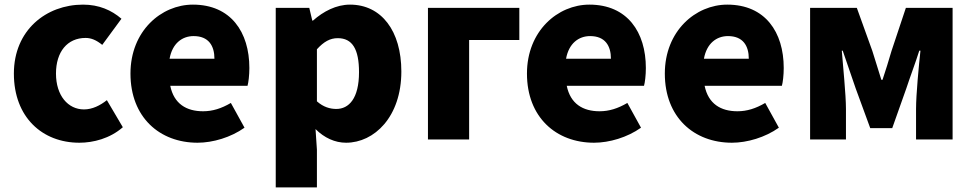

<svg xmlns="http://www.w3.org/2000/svg" viewBox="-20 -603 4209 830"><path d="M323 14C383 14 455 -4 511 -53L442 -170C413 -147 379 -130 343 -130C274 -130 222 -190 222 -285C222 -379 271 -439 350 -439C374 -439 396 -430 422 -409L505 -522C462 -559 408 -583 339 -583C180 -583 40 -473 40 -285C40 -96 163 14 323 14Z M834 14C900 14 978 -9 1037 -51L978 -158C937 -134 899 -122 858 -122C786 -122 732 -154 716 -232H1050C1054 -246 1058 -277 1058 -309C1058 -464 978 -583 814 -583C677 -583 544 -469 544 -285C544 -96 670 14 834 14ZM713 -349C725 -416 768 -447 817 -447C882 -447 907 -405 907 -349Z M1172 207H1350V44L1344 -45C1382 -7 1428 14 1476 14C1598 14 1715 -98 1715 -294C1715 -469 1629 -583 1493 -583C1434 -583 1378 -554 1333 -514H1330L1317 -569H1172ZM1434 -132C1407 -132 1378 -140 1350 -165V-390C1380 -423 1407 -438 1440 -438C1503 -438 1532 -391 1532 -291C1532 -177 1488 -132 1434 -132Z M1830 0H2008V-430H2225V-569H1830Z M2548 14C2614 14 2692 -9 2751 -51L2692 -158C2651 -134 2613 -122 2572 -122C2500 -122 2446 -154 2430 -232H2764C2768 -246 2772 -277 2772 -309C2772 -464 2692 -583 2528 -583C2391 -583 2258 -469 2258 -285C2258 -96 2384 14 2548 14ZM2427 -349C2439 -416 2482 -447 2531 -447C2596 -447 2621 -405 2621 -349Z M3144 14C3210 14 3288 -9 3347 -51L3288 -158C3247 -134 3209 -122 3168 -122C3096 -122 3042 -154 3026 -232H3360C3364 -246 3368 -277 3368 -309C3368 -464 3288 -583 3124 -583C2987 -583 2854 -469 2854 -285C2854 -96 2980 14 3144 14ZM3023 -349C3035 -416 3078 -447 3127 -447C3192 -447 3217 -405 3217 -349Z M3482 0H3637V-132C3637 -194 3624 -319 3619 -384H3623C3639 -335 3663 -270 3679 -221L3742 -49H3837L3898 -221C3914 -270 3938 -333 3954 -384H3959C3952 -319 3940 -194 3940 -132V0H4098V-569H3896L3834 -383C3821 -337 3808 -298 3795 -258H3790C3778 -298 3765 -337 3751 -383L3684 -569H3482Z"/></svg>

Font: Noto Sans JP Black
Style: Regular
Weight: 900
Designer: Ryoko NISHIZUKA 西塚涼子 (kana, bopomofo & ideographs); Paul D. Hunt (Latin, Greek & Cyrillic); Sandoll Communications 산돌커뮤니
Foundry: Adobe
Version: Version 2.002;hotconv 1.0.116;makeotfexe 2.5.65601